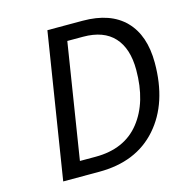

<svg xmlns="http://www.w3.org/2000/svg" viewBox="-100 -752 808 844"><g transform="rotate(-15 304.5 -330.0)"><path d="M85 0 189.9 -660.2H350.1Q476.6 -660.2 542.7 -592.5Q608.9 -524.9 608.9 -399.9Q608.9 -216.8 513.4 -108.4Q418 0 249 0ZM179.2 -67.9H251Q382.3 -67.9 452.1 -155.8Q522 -243.7 522 -391.1Q522 -488.3 474.6 -540Q427.2 -591.8 334 -591.8H262.2Z"/></g></svg>

Font: Office Code Pro Italic
Style: Regular
Weight: 400
Italic angle: -9°
Designer: Nathan Rutzky & Paul D. Hunt
Foundry: Adobe Systems Incorporated
Version: Version 1.004;PS 001.004;hotconv 1.0.70;makeotf.lib2.5.58329